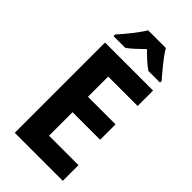

<svg xmlns="http://www.w3.org/2000/svg" viewBox="-284 -1004 1074 1074"><g transform="rotate(45 253.0 -466.5)"><path d="M339 -933H199C175 -891 120 -824 85 -786V-773H178C207 -794 235 -821 269 -854C301 -821 331 -794 361 -773H453V-786C417 -827 365 -888 339 -933ZM457 0V-124H224V-310H442V-432H224V-592H457V-714H77V0Z"/></g></svg>

Font: Noto Sans Devanagari SemiCondensed
Style: Bold
Weight: 700
Width: 4
Designer: Jelle Bosma - Monotype Design Team
Foundry: Monotype Imaging Inc.
Version: Version 2.004